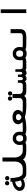

<svg xmlns="http://www.w3.org/2000/svg" viewBox="2312 -3077 776 5440"><g transform="rotate(-90 2700.0 -357.0)"><path d="M348 -88Q259.5 -40.5 183 -40.5Q137 -40.5 97.8 -57.8Q58.5 -75 34.8 -109.8Q11 -144.5 11 -195Q11 -238.5 45.8 -283Q80.5 -327.5 140.2 -359.8Q200 -392 271 -399.5V-448.5H374.5Q374.5 -399 380.8 -345.5Q387 -292 397.5 -244Q412.5 -176.5 445 -138.2Q477.5 -100 525.5 -100H602V0H506Q448 0 411.2 -22.8Q374.5 -45.5 348 -88ZM201.5 -128Q259 -128 309 -159Q291.5 -206.5 286 -231.5Q277.5 -269.5 272.5 -317Q227.5 -310 190.8 -290Q154 -270 133.2 -245.2Q112.5 -220.5 112.5 -200.5Q112.5 -168 137.8 -148Q163 -128 201.5 -128ZM168 -542Q168 -568.5 184.8 -585.5Q201.5 -602.5 228 -602.5Q254.5 -602.5 271.8 -585.5Q289 -568.5 289 -542Q289 -515.5 271.8 -498.5Q254.5 -481.5 228 -481.5Q201.5 -481.5 184.8 -498.5Q168 -515.5 168 -542ZM311 -539.5Q311 -566 327.8 -583Q344.5 -600 371 -600Q397.5 -600 414.8 -583Q432 -566 432 -539.5Q432 -513 414.8 -496Q397.5 -479 371 -479Q344.5 -479 327.8 -496Q311 -513 311 -539.5Z M597.5 -100H657Q711 -100 753.5 -130.2Q796 -160.5 819.5 -210Q843 -259.5 843 -314V-675H958V-314Q958 -259.5 982 -210Q1006 -160.5 1048.8 -130.2Q1091.5 -100 1145.5 -100H1202V0H1145.5Q1057.5 0 995.2 -22Q933 -44 900.5 -94.5Q868.5 -44 806.8 -22Q745 0 657 0H597.5Z M1384 -26Q1360.5 -12 1328.8 -6Q1297 0 1255 0H1198.5V-100H1255Q1296.5 -100 1324.5 -110Q1312 -146 1312 -187.5Q1312 -247 1336.2 -291.8Q1360.5 -336.5 1403.2 -360.8Q1446 -385 1500.5 -385Q1555 -385 1598 -360.8Q1641 -336.5 1665.2 -291.8Q1689.5 -247 1689.5 -187.5Q1689.5 -146 1677 -109.5Q1705 -100 1745.5 -100H1802V0H1745.5Q1703.5 0 1672 -6Q1640.5 -12 1616.5 -26Q1567.5 10.5 1500.5 10.5Q1433 10.5 1384 -26ZM1591 -186.5Q1591 -238.5 1567.2 -263.8Q1543.5 -289 1500.5 -289Q1457.5 -289 1433.8 -263.8Q1410 -238.5 1410 -186.5Q1410 -135 1433.2 -112.2Q1456.5 -89.5 1500.5 -89.5Q1544.5 -89.5 1567.8 -112.2Q1591 -135 1591 -186.5Z M1968 -108Q1899.5 -163 1899.5 -232.5Q1899.5 -271.5 1921 -307.8Q1942.5 -344 1988.2 -367.5Q2034 -391 2103 -391Q2170.5 -391 2216.2 -368.5Q2262 -346 2283.8 -311.5Q2305.5 -277 2305.5 -240Q2305.5 -202.5 2286.5 -169.2Q2267.5 -136 2232 -108Q2308 -100 2401.5 -100V0Q2316.5 0 2239.5 -10.8Q2162.5 -21.5 2099.5 -42Q2037 -21.5 1960.2 -10.8Q1883.5 0 1798.5 0V-100Q1891 -100 1968 -108ZM2100.5 -135.5Q2145 -151.5 2166.5 -172.8Q2188 -194 2188 -220Q2188 -292.5 2101.5 -292.5Q2057.5 -292.5 2035.2 -274Q2013 -255.5 2013 -220Q2013 -194 2034.5 -172.8Q2056 -151.5 2100.5 -135.5Z M2568 -461Q2568 -487.5 2584.8 -504.5Q2601.5 -521.5 2628 -521.5Q2654.5 -521.5 2671.8 -504.5Q2689 -487.5 2689 -461Q2689 -434.5 2671.8 -417.5Q2654.5 -400.5 2628 -400.5Q2601.5 -400.5 2584.8 -417.5Q2568 -434.5 2568 -461ZM2711 -458.5Q2711 -485 2727.8 -502Q2744.5 -519 2771 -519Q2797.5 -519 2814.8 -502Q2832 -485 2832 -458.5Q2832 -432 2814.8 -415Q2797.5 -398 2771 -398Q2744.5 -398 2727.8 -415Q2711 -432 2711 -458.5ZM2642 -197.5V-391H2757V-197.5Q2757 -149.5 2786.8 -124.8Q2816.5 -100 2869 -100H3001.5V0L2883.5 0.5Q2820.5 0.5 2789.5 -3.5Q2758.5 -7.5 2739.2 -20.5Q2720 -33.5 2702 -62.5Q2683 -33.5 2663.2 -20.5Q2643.5 -7.5 2612.2 -3.5Q2581 0.5 2518 0.5L2398.5 0V-100H2531Q2583.5 -100 2612.8 -124.8Q2642 -149.5 2642 -197.5Z M3115.5 -39.5Q3100.5 -16.5 3075 -8.2Q3049.5 0 3013.5 0H3000V-100H3012Q3046.5 -100 3060.8 -124Q3075 -148 3075 -187V-239H3147V-188Q3147 -136 3158 -116Q3169 -96 3192.5 -96Q3220.5 -96 3231 -127.8Q3241.5 -159.5 3241.5 -210.5V-239H3306.5V-210.5Q3306.5 -156.5 3315 -133.8Q3323.5 -111 3345.5 -111Q3366.5 -111 3376.2 -133.8Q3386 -156.5 3386 -212.5V-310H3458V-176.5Q3458 -137 3476.5 -118.5Q3495 -100 3534.5 -100H3602.5V0H3503Q3455.5 0 3425 -25Q3413 -6 3394 0.8Q3375 7.5 3350.5 7.5Q3328.5 7.5 3309.2 -2.8Q3290 -13 3278.5 -32.5Q3263.5 -13 3241.8 -2.8Q3220 7.5 3193 7.5Q3164 7.5 3145.8 -4Q3127.5 -15.5 3115.5 -39.5Z M3784 -26Q3760.5 -12 3728.8 -6Q3697 0 3655 0H3598.5V-100H3655Q3696.5 -100 3724.5 -110Q3712 -146 3712 -187.5Q3712 -247 3736.2 -291.8Q3760.5 -336.5 3803.2 -360.8Q3846 -385 3900.5 -385Q3955 -385 3998 -360.8Q4041 -336.5 4065.2 -291.8Q4089.5 -247 4089.5 -187.5Q4089.5 -146 4077 -109.5Q4105 -100 4145.5 -100H4202V0H4145.5Q4103.5 0 4072 -6Q4040.5 -12 4016.5 -26Q3967.5 10.5 3900.5 10.5Q3833 10.5 3784 -26ZM3991 -186.5Q3991 -238.5 3967.2 -263.8Q3943.5 -289 3900.5 -289Q3857.5 -289 3833.8 -263.8Q3810 -238.5 3810 -186.5Q3810 -135 3833.2 -112.2Q3856.5 -89.5 3900.5 -89.5Q3944.5 -89.5 3967.8 -112.2Q3991 -135 3991 -186.5Z M4200 -100H4364Q4408 -100 4433 -107.2Q4458 -114.5 4469 -130.8Q4480 -147 4480 -175.5V-445H4594V-164.5Q4594 -85 4538.8 -42.5Q4483.5 0 4375.5 0H4200Z M5156.5 -725V0H5050V-725Z"/></g></svg>

Font: JuliaMono
Style: Bold Italic
Weight: 700
Italic angle: -9°
Monospace: yes
Designer: cormullion
Foundry: corm
Version: Version 0.057; ttfautohint (v1.8.4)